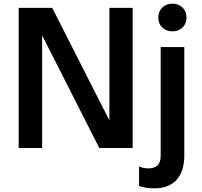

<svg xmlns="http://www.w3.org/2000/svg" viewBox="-20 -808 1100 1048"><path d="M82 -765H265L577 -151V-765H704V0H522L210 -615V0H82ZM739 207V101Q764 111 790 111Q857 111 857 44V-551H986V40Q986 127 944 173.5Q902 220 823 220Q773 220 739 207ZM844 -712Q844 -745 865.5 -766.5Q887 -788 921 -788Q955 -788 976.5 -766.5Q998 -745 998 -712Q998 -679 976.5 -658Q955 -637 921 -637Q887 -637 865.5 -658Q844 -679 844 -712Z"/></svg>

Font: Application Semibold
Style: Regular
Weight: 600
Designer: Wei Huang
Foundry: Wei Huang
Version: Version 0.012